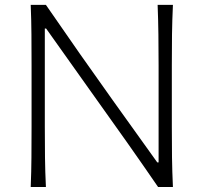

<svg xmlns="http://www.w3.org/2000/svg" viewBox="-20 -752 818 772"><path d="M103.5 0Q106 -62 106.4 -119.1Q106.9 -176.3 106.9 -243.7V-488.3Q106.9 -556.2 106.4 -613.3Q106 -670.4 103.5 -732.4H164.6Q234.4 -630.9 301 -535.9Q367.7 -440.9 433.6 -348.6L612.3 -99.1H617.7V-488.3Q617.7 -556.2 616.9 -613.3Q616.2 -670.4 613.8 -732.4H675.3Q672.4 -670.4 671.6 -613.3Q670.9 -556.2 670.9 -488.3V-243.7Q670.9 -176.3 671.6 -119.1Q672.4 -62 675.3 0H615.7Q557.1 -85.4 491.2 -179Q425.3 -272.5 344.2 -385.7L165.5 -637.2H160.2V-243.7Q160.2 -176.3 160.9 -119.1Q161.6 -62 164.6 0Z"/></svg>

Font: Pinar-DS3-FD Light
Style: Regular
Weight: 300
Designer: Amin Abedi
Version: Version 3.000